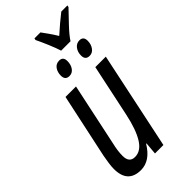

<svg xmlns="http://www.w3.org/2000/svg" viewBox="-271 -926 997 997"><g transform="rotate(-45 227.5 -427.5)"><path d="M121 10Q189 10 236 -68H239L233 0H295L408 -536H331L270 -248Q251 -158 221 -109Q191 -60 147 -60Q105 -60 105 -110Q105 -146 116 -192L189 -536H112L36 -181Q32 -160 28.5 -136Q25 -112 25 -94Q25 10 121 10ZM266 -722H335Q351 -748 390 -789Q429 -830 453 -855L455 -865H410Q364 -829 313 -783Q296 -811 281.5 -831Q267 -851 257 -865H213L211 -855Q224 -829 241.5 -787.5Q259 -746 266 -722ZM204 -598Q225 -598 238 -616Q251 -634 251 -661Q251 -693 222 -693Q199 -693 186 -675Q173 -657 173 -631Q173 -598 204 -598ZM352 -598Q373 -598 386.5 -616.5Q400 -635 400 -661Q400 -693 371 -693Q349 -693 335 -675Q321 -657 321 -631Q321 -598 352 -598Z"/></g></svg>

Font: Noto Sans UI Condensed
Style: Italic
Weight: 400
Width: 3
Italic angle: -12°
Designer: Monotype Design Team
Foundry: Monotype Imaging Inc.
Version: Version 1.901